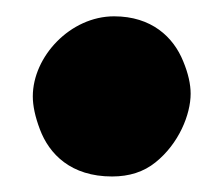

<svg xmlns="http://www.w3.org/2000/svg" viewBox="-20 -163 279 240"><path d="M21 -42.5C21 -30.8 23.9 -17.1 29.8 -1.5C41.5 29.8 68.8 57.6 120.1 57.6C141.6 57.6 159.7 51.8 174.3 40C203.6 16.6 218.3 -20 218.3 -45.9C218.3 -57.6 215.3 -71.3 209 -86.4C196.8 -116.7 169.4 -142.6 122.6 -142.6C67.9 -142.6 21 -92.3 21 -42.5Z"/></svg>

Font: Mikhak Black
Style: Regular
Weight: 900
Designer: Amin Abedi
Version: Version 3.2